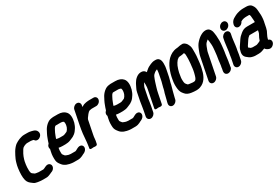

<svg xmlns="http://www.w3.org/2000/svg" viewBox="108 -2188 5584 3831"><g transform="rotate(-30 2900.0 -272.0)"><path d="M557.9 -585.3C558.3 -585.3 558.8 -585.2 559.2 -585.1L576.7 -583.3C584.9 -581.6 592.6 -579.8 605.5 -579.1C613.4 -576.7 621.8 -574.8 627.6 -572.8C636.1 -556.2 650.1 -542.3 672.3 -536.7C719.6 -524.8 771 -557.2 790.1 -601.1C800.9 -626.1 798.2 -652.3 788.9 -674.1C763.9 -734.8 695 -742.1 635.5 -754.5C635 -754.6 634 -754.8 633.2 -754.9L614.1 -756.8C604.5 -758.2 593.4 -758.7 581.5 -758H508.3C485 -758 464.8 -753.9 444.4 -748C407.3 -738.4 376.9 -727.1 342.6 -708.4C309.4 -691 281.9 -673.6 254.7 -643L236.3 -621.9C205.6 -586.4 176.9 -534.9 155.4 -492.3C132.6 -447.2 112.7 -406.2 97.8 -349.6C86.6 -307.3 80.7 -287.8 74.3 -241.4C60.5 -139.7 56.2 -39.9 75.9 32.6C91 88.7 125.7 119.7 166.7 149L176.8 156.8C191.6 168.1 208 181.5 236 187.4C261 194.8 288 198.8 317.9 201.8L332.2 203.7C341.3 205.6 354.5 206.7 368.6 206H470.9C486.8 206 502.2 203.8 517 198.8C548.1 190.6 579.4 174.4 605.8 162.4C628.8 155.7 653.5 141.5 670.5 117.2C705.6 67 686.8 18.8 655 1.1C607.7 -25.1 553.9 11 532.7 20.6C526.5 23.5 515 26.3 500.7 33H390.8C385 31.9 378.6 30.8 372.7 30.2L355.1 28.2C333.7 25.7 310 20 306.3 16.5C294.4 5.1 282.4 -0.7 271.9 -8.2C267.5 -11.3 265.5 -14.6 254.8 -24C252.2 -26.3 252.1 -26.1 247.9 -37C244.2 -55.5 239.7 -68.9 238.7 -86.5C238.7 -112.8 238.9 -135.5 239.4 -164.3C240.5 -197.2 248.1 -250.6 256.4 -292.3C259.1 -303.2 263.4 -319.4 268 -336C279.7 -377.3 292.2 -404.2 310.2 -441.9C318.7 -458.3 342.1 -496.9 352.6 -515.4L361.6 -527.1C369.5 -536.5 373.7 -541.8 378.6 -546.2C397.3 -558.3 423.4 -573.3 440 -576.5C453.2 -579 468 -585 473.8 -585H553.8C557 -585 555.6 -585 557.9 -585.3Z M1081.7 33.1C1057 26.3 1031.1 16.3 1010.7 5.4L980.2 -32.7C976.3 -37.6 975.2 -40.5 970.6 -49.7C968.9 -56.8 968.7 -68.9 968.9 -87C968.2 -122.9 968.4 -149.4 977.5 -189.3C1003.7 -183.8 1036.2 -180 1067.9 -180H1133.9C1153.7 -180 1170.6 -181.7 1189.5 -185.2C1227.3 -189.3 1259 -206.6 1280.9 -214.7C1316.4 -227.1 1347 -243.3 1376.9 -268C1410.5 -294.8 1432.4 -328.3 1452.6 -359.8C1474.3 -392.8 1485.7 -427.1 1498.5 -464.5C1498.6 -464.9 1498.9 -465.8 1499.1 -466.4C1525 -565.5 1521.8 -655.8 1473.5 -709.4C1437 -751.1 1377.8 -776 1296.9 -776H1189.9C1175.7 -776 1162.1 -774.3 1146.2 -770.4L1125.8 -766.5C1105.6 -762.1 1086.9 -753.7 1067.1 -741.1C1025.1 -713.7 989.1 -676 961.9 -631.4C946.3 -605.4 932.5 -573.3 919.3 -550.3C903.9 -521.4 893.1 -493 881.2 -460.7C871 -429.7 857 -401.2 847.6 -362.3C829.7 -346.8 817.1 -326.2 812.7 -304C809 -285.7 810.5 -269.4 818.6 -253.3L817.8 -249.5C813.8 -232.4 810.1 -215.6 806.8 -199.5C789.4 -126.8 789.8 -62.3 794.2 -6.2C798.8 44.4 822.8 76.4 846.2 105.7L859.8 122.7C866.2 130.6 872.3 137.1 879.4 143C891.9 154.8 909.8 162.6 919 169.2C934.5 180.3 956.6 186.6 976 191.3C992.1 195.6 1007.7 203.8 1036.7 205.9C1053.4 207.9 1072.6 212 1096.7 212H1199.7C1219.2 212 1237.4 208 1249.1 205.3C1281 197.7 1313.8 181.6 1339.7 166.4C1365.2 157.3 1401 137.7 1419.2 101.2C1444.7 50.3 1421.4 6.2 1382.4 -6.1C1343.3 -18.3 1305.5 3.8 1271.2 22.8C1256.3 30.9 1241 39 1234.2 39H1128.2C1118.2 39 1103.8 33.9 1081.7 33.1ZM1155.4 -603H1273.2C1289.6 -600 1291.1 -600 1309.8 -596.2L1324.5 -588C1326.5 -586.7 1326.9 -586.6 1331.9 -581.9C1334.1 -573.8 1334.5 -566.5 1336.8 -555.3C1339.1 -543.2 1337.9 -520.2 1333.4 -498C1331.1 -486.2 1327 -472.9 1323 -459.7C1312.9 -434.5 1293.6 -402.5 1279.3 -390.7C1264.8 -378.6 1239.3 -372.9 1207.4 -358.4C1200.8 -355.4 1185.7 -353 1168.5 -353H1099.5C1071.3 -353 1045.5 -357.8 1022.7 -365.7C1025.1 -373.2 1027.8 -381.6 1030.1 -387.9L1047.4 -434.2C1061.2 -475.3 1074.7 -498.3 1094.1 -536.7C1108.2 -564.8 1118.3 -582.8 1138.1 -598.8C1147.3 -601.2 1154.1 -603 1155.4 -603Z M1521.8 -3.6C1516 36.4 1513.3 73.4 1506.2 109L1503.4 123C1494.2 169.4 1566.8 151 1583.9 151C1601.5 151 1667.2 169.4 1676.4 123L1689.2 59C1696.2 24.1 1693 0.1 1698.5 -27.5C1701.4 -45.6 1704.4 -62 1708 -80L1768.6 -383.7C1769.7 -387 1776.7 -399.5 1781.7 -410.7C1801.4 -435.3 1811 -448.2 1830 -475.3C1838.9 -486.9 1846.9 -493.5 1861.4 -508.9C1873.7 -516.6 1883.8 -523.7 1888.1 -525.6C1894.1 -528.3 1910.2 -529.4 1928.4 -532.3L1938.7 -534H2044.6C2092.4 -534 2139.3 -572.5 2148.9 -620.5C2158.5 -668.5 2126.9 -707 2079.1 -707H1984.1C1976.2 -707 1970.9 -706.8 1961.7 -706C1953.4 -705.9 1946.2 -705.3 1936.7 -703.7L1921 -701.8C1914.4 -701 1909.5 -699.6 1902.2 -698.8C1869.3 -693.9 1838.6 -682.3 1815.2 -667L1796.8 -655L1804.1 -692C1813.6 -739.4 1782 -778 1734.8 -778C1687.6 -778 1640.6 -739.4 1631.1 -692L1567.3 -372C1555 -310.5 1545.3 -248.5 1538.4 -191.6C1533.4 -129.9 1526.9 -66.7 1521.8 -3.6Z M2403.7 33.1C2379 26.3 2353.1 16.3 2332.7 5.4L2302.2 -32.7C2298.3 -37.6 2297.2 -40.5 2292.6 -49.7C2290.9 -56.8 2290.7 -68.9 2290.9 -87C2290.2 -122.9 2290.4 -149.4 2299.5 -189.3C2325.7 -183.8 2358.2 -180 2389.9 -180H2455.9C2475.7 -180 2492.6 -181.7 2511.5 -185.2C2549.3 -189.3 2581 -206.6 2602.9 -214.7C2638.4 -227.1 2669 -243.3 2698.9 -268C2732.5 -294.8 2754.4 -328.3 2774.6 -359.8C2796.3 -392.8 2807.7 -427.1 2820.5 -464.5C2820.6 -464.9 2820.9 -465.8 2821.1 -466.4C2847 -565.5 2843.8 -655.8 2795.5 -709.4C2759 -751.1 2699.8 -776 2618.9 -776H2511.9C2497.7 -776 2484.1 -774.3 2468.2 -770.4L2447.8 -766.5C2427.6 -762.1 2408.9 -753.7 2389.1 -741.1C2347.1 -713.7 2311.1 -676 2283.9 -631.4C2268.3 -605.4 2254.5 -573.3 2241.3 -550.3C2225.9 -521.4 2215.1 -493 2203.2 -460.7C2193 -429.7 2179 -401.2 2169.6 -362.3C2151.7 -346.8 2139.1 -326.2 2134.7 -304C2131 -285.7 2132.5 -269.4 2140.6 -253.3L2139.8 -249.5C2135.8 -232.4 2132.1 -215.6 2128.8 -199.5C2111.4 -126.8 2111.8 -62.3 2116.2 -6.2C2120.8 44.4 2144.8 76.4 2168.2 105.7L2181.8 122.7C2188.2 130.6 2194.3 137.1 2201.4 143C2213.9 154.8 2231.8 162.6 2241 169.2C2256.5 180.3 2278.6 186.6 2298 191.3C2314.1 195.6 2329.7 203.8 2358.7 205.9C2375.4 207.9 2394.6 212 2418.7 212H2521.7C2541.2 212 2559.4 208 2571.1 205.3C2603 197.7 2635.8 181.6 2661.7 166.4C2687.2 157.3 2723 137.7 2741.2 101.2C2766.7 50.3 2743.4 6.2 2704.4 -6.1C2665.3 -18.3 2627.5 3.8 2593.2 22.8C2578.3 30.9 2563 39 2556.2 39H2450.2C2440.2 39 2425.8 33.9 2403.7 33.1ZM2477.4 -603H2595.2C2611.6 -600 2613.1 -600 2631.8 -596.2L2646.5 -588C2648.5 -586.7 2648.9 -586.6 2653.9 -581.9C2656.1 -573.8 2656.5 -566.5 2658.8 -555.3C2661.1 -543.2 2659.9 -520.2 2655.4 -498C2653.1 -486.2 2649 -472.9 2645 -459.7C2634.9 -434.5 2615.6 -402.5 2601.3 -390.7C2586.8 -378.6 2561.3 -372.9 2529.4 -358.4C2522.8 -355.4 2507.7 -353 2490.5 -353H2421.5C2393.3 -353 2367.5 -357.8 2344.7 -365.7C2347.1 -373.2 2349.8 -381.6 2352.1 -387.9L2369.4 -434.2C2383.2 -475.3 2396.7 -498.3 2416.1 -536.7C2430.2 -564.8 2440.3 -582.8 2460.1 -598.8C2469.3 -601.2 2476.1 -603 2477.4 -603Z M3308.4 113 3303.8 136C3294.5 183 3325.2 223 3373 223C3420.7 223 3467.5 183 3476.8 136L3480.6 117C3482.7 106.8 3487.6 92.2 3490.8 76C3492.9 65.8 3496.8 55.9 3500 40C3504.2 19.2 3513.7 -8.6 3518.8 -34C3526.3 -71.6 3544.2 -111 3553.5 -158L3558.7 -184C3560.1 -191 3562.8 -199.5 3564.5 -208C3570.9 -240 3583.3 -266.7 3591.3 -307L3623.8 -470C3626.2 -481.9 3628.2 -493.5 3629.9 -505.6L3633.7 -534.7C3633.7 -535 3633.8 -535.7 3633.8 -536.1C3639.9 -617.3 3644.7 -740 3525.7 -740H3508.7C3471.6 -740 3436.6 -728.7 3408.6 -716.7C3369 -700.2 3328.9 -680.1 3295 -648L3280.2 -635.7C3272 -628.8 3266.1 -623.1 3257.6 -614.6C3255.3 -618.8 3252.6 -623.3 3249.5 -628.2C3231.7 -655.4 3204.5 -671.5 3170.4 -673.9C3130.3 -677.1 3098.5 -667.7 3069.2 -650.9C3036.6 -631.7 3000.9 -600.3 2979.9 -564.4C2952.1 -526.9 2936.3 -484.3 2916.8 -447.4C2903.6 -424.6 2893.8 -394.6 2888.3 -367L2851.3 -182C2841.9 -134.5 2837.7 -83.8 2829 -40C2824.7 -18.6 2820.7 11.7 2817 30L2795.3 139C2785.8 186.2 2817.7 226 2864.9 226C2912.5 226 2958.9 185.6 2968.3 139L2990 30C2994.5 7.5 2998.2 -21.1 3002.6 -43C3010 -80 3013 -115.5 3017.5 -147.7L3061.3 -367C3065.1 -386.4 3069.6 -391.5 3079.3 -412.1L3089.2 -431.8C3089.3 -432.1 3089.5 -432.6 3089.7 -432.9L3096.7 -448.5C3099.7 -454.7 3103.7 -462.5 3107.9 -469.8C3113.2 -436.1 3115 -397.1 3109.5 -353.1C3108.7 -349.1 3107.8 -343.3 3107.2 -336.5L3105.1 -326.2C3103.7 -315.3 3102.5 -308.1 3100.5 -298L3024 85C3014.5 132.9 3089.4 111.5 3103.8 112C3121.4 112.6 3187.6 132.2 3197 85L3240.2 -131C3244.4 -152.1 3248.8 -172.8 3253.6 -193.2C3262.3 -230.8 3274.7 -264.2 3285.2 -302.2C3298.4 -339.9 3309.5 -385.6 3322.3 -415.3C3331.9 -437.5 3335.7 -451.8 3344.3 -469L3357 -491C3361.4 -495.8 3365.7 -500.8 3370.7 -506.7C3377.7 -513.8 3389.7 -522.3 3403.3 -535.1C3414.5 -544.2 3448.3 -560.6 3461.2 -563.6C3461.1 -550.9 3459.9 -535.4 3457.9 -520.2L3454.3 -492.1C3453.4 -484.4 3452.3 -477.4 3450.8 -470L3418.7 -309C3411.3 -272 3394.8 -229.5 3385.7 -184L3381.1 -161C3379.8 -154.4 3378.2 -147.6 3376 -140L3369.1 -115C3360.6 -91.7 3351.4 -62.3 3346.2 -36C3342.9 -19.6 3331.7 16.4 3327 40L3325.6 47C3323.2 54 3319.8 66 3317.8 76C3315.7 86.7 3310.3 103.6 3308.4 113Z M4015.1 -732C4014.5 -732 4013.4 -732 4012.6 -731.9C3922 -723 3859.3 -683.9 3804.2 -632.2C3757.7 -587.2 3715.8 -518.4 3689.2 -454.2C3689.1 -454 3688.9 -453.5 3688.8 -453.1L3671.2 -405C3658 -367.9 3646 -330.6 3637.1 -286C3632.9 -264.8 3629.2 -245 3625.7 -223.7C3620.7 -185.2 3612.6 -151.4 3614.3 -113.2C3615.7 -49.4 3618.4 10.5 3644.2 61.1C3653.3 80.2 3665.2 92 3674.6 103.7L3688.2 120.7C3718.8 158.8 3768.1 178.2 3827.8 185.8C3862.4 190.2 3893.2 194 3936.1 194C3948.1 193.2 3956.5 192.6 3965.3 191.9C4006.1 189.7 4042.6 173.9 4069.3 159.3C4170.4 103.9 4218.7 -13.5 4243.9 -140L4252.9 -185C4260.2 -221.3 4263.2 -259.3 4267 -291.2L4272 -341.2C4277.5 -384.9 4280.8 -423.9 4280.3 -465C4280.3 -486.6 4282.1 -507.9 4280.2 -531.6C4279 -548.4 4281.7 -566.9 4278.2 -589.3C4275.4 -607.7 4272.3 -626.2 4261.9 -646.9C4251.5 -671.5 4239.5 -698.6 4212.8 -719.7C4198.2 -731.1 4173.6 -756.2 4127.5 -748C4082.3 -747.7 4046.2 -732 4015.1 -732ZM4088.1 -574.6C4091.3 -568 4094.3 -560.8 4099.5 -551C4100.6 -546.7 4101.7 -538.7 4103.3 -529.1C4105 -520.5 4102.4 -508.8 4104.2 -487.4C4105.9 -451.4 4103.8 -407.4 4100.1 -365.1L4097.1 -325.5L4091 -275C4087.6 -246.8 4085.7 -213.9 4079.9 -185L4070.9 -140C4068.6 -128.1 4065.8 -117.1 4062.2 -105.6C4054.7 -80 4047.3 -49.6 4039.4 -32.7C4022.8 1.7 4012.6 14.8 3985.7 20C3979.6 20.1 3972.4 20.4 3964.8 21H3951C3930.5 18.9 3902 16.8 3883.8 13.4C3869.5 10.7 3851.7 9.4 3844.5 5.9C3835.7 0 3829.6 -9.9 3820.5 -19.7C3806.7 -34.7 3798.1 -46.6 3796.2 -66.2C3794.4 -83.5 3791.9 -86.8 3791.7 -111.3C3790.9 -139 3789.1 -153.6 3793 -180.8C3796.6 -212.2 3802.9 -249.9 3809.9 -285C3820.1 -336.3 3835.3 -375.4 3852.8 -422.1C3866.9 -455.3 3893.4 -498.5 3914.4 -521.1C3937 -541.6 3958.6 -559 3984.6 -559C4010.3 -559 4035.3 -564.3 4055.1 -567.3C4066.2 -568.9 4077.6 -573.2 4088.1 -574.6Z M4602.8 10.8 4594.4 53C4592.5 62.5 4591.7 70.2 4591.5 81.1C4590.5 84.7 4588.7 91.8 4587.6 97L4584.6 112C4577.3 148.7 4580.7 181.5 4606.5 202.1C4661 245.8 4763.7 189.6 4757.8 111.3L4760.6 97C4762.9 85.8 4769.3 65.6 4768.2 49L4776.6 7C4776.7 6.7 4776.8 6.1 4776.8 5.7C4783.6 -40.7 4786.7 -75.8 4792.8 -119.4L4797.9 -154.7C4800.4 -167.5 4802.9 -181.6 4804.4 -192.6L4808.4 -222.7C4809.9 -234.1 4810.4 -244.1 4812.7 -259.1C4820.4 -306.8 4820.2 -342.8 4824.9 -385.7C4827.7 -423.1 4827 -448.1 4824.9 -483.9C4823.9 -527.8 4822.7 -571.9 4813.9 -614.2C4809.5 -639.5 4806.9 -662.3 4792.3 -688.1C4778.3 -714.2 4757.7 -742.3 4716.6 -750.5C4671.6 -759.6 4626.6 -746.8 4593.2 -729.7C4570.2 -717.6 4558.6 -711.3 4534.9 -694.1C4503.5 -671.3 4489.4 -654.1 4466.5 -631.5C4426.4 -590 4404.4 -545.8 4382.3 -490.4C4368 -450.4 4348 -410.5 4337.7 -359L4236.7 147C4227.1 194.8 4257.8 234 4305.8 234C4353.8 234 4400.1 194.8 4409.7 147L4510.7 -359C4512.5 -368.2 4515 -376.5 4518.5 -385.3C4538.9 -438.9 4556.4 -495.6 4580.7 -524.8C4602.1 -544.6 4617.5 -562.9 4635.7 -573.6C4638.7 -557.8 4641.9 -542.4 4643.4 -522.9C4649.3 -473.4 4654 -419.5 4649.3 -366.5C4644.8 -325 4644.1 -290.7 4638 -250.3C4633.4 -210.9 4631.8 -189.2 4624.3 -152C4617.2 -116.1 4614.1 -78.1 4610.2 -46C4608.1 -35 4607.8 -23.9 4606.6 -18C4604.8 -9 4604.5 -1 4602.8 10.8Z M4919.8 -440 4905.9 -370C4896.9 -324.9 4897.5 -287.9 4889.8 -249.5C4882.6 -204 4882.4 -172.4 4874.4 -132L4864.8 -84C4862.7 -73.5 4861.4 -64.1 4860.8 -54.2L4858.4 -42C4856.5 -32.6 4855.4 -24.1 4854.8 -14.2L4828 120C4818.6 167.2 4850.5 207 4897.7 207C4945.3 207 4991.7 166.6 5001 120L5025.6 -3.1C5029.7 -18.7 5029.8 -34.1 5031.4 -42C5034.4 -57.2 5035.6 -73.1 5037.8 -84L5047.4 -132C5056.8 -179.1 5057.7 -213.7 5064.1 -256.1C5070.4 -295.8 5071.8 -334.5 5078.9 -370L5092.8 -440C5102.3 -487.4 5070.7 -526 5023.5 -526C4976.3 -526 4929.3 -487.4 4919.8 -440ZM4966.4 -643C4956.5 -593.8 4989 -554 5038.1 -554C5085.6 -554 5132.2 -591.8 5141.8 -640C5151.6 -689.2 5118.1 -729 5070 -729C5022.6 -729 4976 -691.2 4966.4 -643Z M5691.2 -21C5691.4 -22.2 5692.1 -24.3 5693.5 -27.1C5703.5 -47.8 5708.1 -63 5718.1 -79.6C5738.5 -113 5752.5 -147.9 5761.1 -191L5783.7 -304C5784.4 -307.4 5786.4 -312.7 5787.3 -317C5794.4 -352.6 5798.2 -390.3 5799.3 -424.3C5799.8 -450.7 5801.5 -485 5796.6 -511.9C5794.8 -521.9 5794.8 -541.2 5793.4 -557.9L5791 -586.2C5789.6 -598.5 5789 -607.6 5786.9 -616.2L5782.4 -634.2C5774.9 -663.7 5756.3 -696 5737.7 -716.7C5712.8 -742.7 5673 -756 5624.9 -756H5561.9C5551 -756 5538.2 -756.4 5526.1 -754.8C5491.8 -750 5460.1 -747.6 5424.6 -734.3C5407.6 -728.6 5390.2 -724.2 5368.4 -712.5L5353.5 -704.8C5339.8 -698.1 5317.4 -684.8 5305.5 -677.8C5272.8 -658.6 5241.7 -619.4 5232.8 -575L5231 -566C5221.7 -519.4 5252 -479 5299.6 -479C5343.3 -479 5382.5 -510.9 5398.8 -549.3C5400.7 -550.4 5402.1 -551.1 5403.8 -551.9L5423.8 -561.9C5435.9 -567.4 5453.8 -574.6 5466.1 -576.3C5486.4 -579.9 5505.4 -583 5525.4 -583H5590.4C5594.3 -583 5598.1 -582.5 5601.1 -581.3C5606.5 -573.3 5609.3 -565 5613.9 -549.8C5618.5 -525.4 5616.2 -489.5 5622 -455.5L5623 -437.4C5623.1 -425.2 5623.5 -414.8 5623.4 -404H5441.7C5375.3 -404 5337.7 -381 5295.7 -348.4C5254.5 -316.6 5225.1 -287.2 5195.9 -243.5L5179 -217.8C5158.8 -189 5138.2 -156 5119.4 -129.2C5099.8 -101.1 5086.8 -59.2 5079.2 -21C5068.6 31.9 5084.4 70 5109.2 96.8C5123.5 111.8 5141.2 121.8 5150.3 130.5C5176 155 5212.4 170.4 5254.3 177.6L5270.6 180.6C5278.6 182.1 5288.1 183 5297.5 183H5378.5C5432.5 183 5478.1 163.5 5522.3 146C5539.6 175.1 5568.8 193.3 5604.3 204C5653.5 219.2 5704.3 183.1 5723.1 145C5748.9 92.5 5722.2 48.9 5685.2 37.9C5682.1 37 5680 36.5 5677.9 35.7C5677.4 34.6 5677 33.5 5676.6 31.9L5680.3 13.7C5683.6 3.3 5689 -9.8 5691.2 -21ZM5255.6 -33C5257.4 -42 5260.9 -53.7 5262.6 -56.8C5263.3 -57.7 5264.3 -59 5265 -60.2C5281.9 -87 5303.2 -116.1 5322.3 -147L5336.2 -168.2C5352.8 -191.8 5359.5 -198.5 5385.8 -220.4C5389.7 -223.2 5396.3 -227.9 5400.8 -231H5596.1L5586.2 -181.6L5581.7 -167.6C5578.8 -159.7 5575.2 -152.3 5569.9 -144.2C5548.1 -110.3 5533.5 -71.2 5520.1 -32L5502.5 -20.9C5492.5 -15.5 5486.9 -13.7 5477.5 -9.7C5452.8 0.7 5434.6 10 5413 10H5338C5335.5 10 5332.7 9.8 5330.4 9.4L5313 6.2C5304.4 5.5 5288.5 -1.1 5285.6 -4.7C5278.9 -13.1 5269.6 -18 5257.8 -25.5C5257.2 -26 5255.2 -27.3 5254.2 -28.1C5254.6 -29.3 5255.3 -31.3 5255.6 -33Z"/></g></svg>

Font: Smoothie
Style: BdIt
Weight: 700
Foundry: Cannot Into Space Fonts
Version: Version 0.8